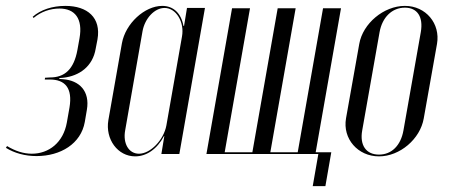

<svg xmlns="http://www.w3.org/2000/svg" viewBox="-74 -523 1540 652"><path d="M50 7C132 7 201 -35 214 -109L221 -150C232 -214 195 -250 140 -254L127 -255L128 -258L141 -259C195 -265 241 -297 251 -358L257 -389C270 -463 223 -503 148 -503C104 -503 64 -490 37 -466L40 -462C66 -484 98 -494 128 -494C180 -494 208 -460 196 -393L189 -354C177 -287 145 -260 96 -260L79 -259L78 -253H95C147 -253 173 -224 162 -158L153 -107C141 -39 92 -1 34 -1C6 -1 -22 -10 -50 -27L-54 -21C-25 -3 11 7 50 7Z M474 0H535L622 -496H561L551 -435H549C541 -479 514 -503 477 -503C417 -503 352 -443 340 -376L294 -115C283 -50 326 8 385 8C423 8 459 -16 483 -61H484ZM544 -399 491 -97C482 -48 437 -1 398 -1C363 -1 343 -36 351 -80L410 -417C418 -461 451 -496 485 -496C524 -496 553 -448 544 -399Z M627 0H1007L988 109H1031L1051 -6H998L1084 -495H1023L937 -6H844L930 -495H869L783 -6H689L775 -495H714Z M1301 -503C1229 -503 1158 -443 1146 -374L1101 -121C1089 -52 1141 8 1213 8C1284 8 1353 -51 1365 -121L1410 -374C1422 -443 1372 -503 1301 -503ZM1301 -497C1343 -497 1364 -466 1355 -414L1296 -80C1287 -29 1256 2 1213 2C1169 2 1147 -30 1156 -80L1215 -414C1224 -464 1257 -497 1301 -497Z"/></svg>

Font: Moniqa Ita Display
Style: Italic
Weight: 400
Italic angle: -10°
Designer: Rajesh Rajput
Foundry: Rajesh Rajput
Version: Version 1.000